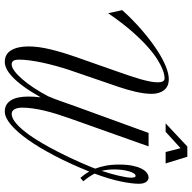

<svg xmlns="http://www.w3.org/2000/svg" viewBox="-20 -800 829 830"><g transform="rotate(90 395.0 -385.5)"><path d="M258.8 -21Q270.5 -21 286.4 -32.2Q302.2 -43.5 320.6 -64.2Q338.9 -85 358.4 -114Q377.9 -143.1 396.5 -178.2Q409.7 -209.5 419.2 -237.3Q428.7 -265.1 439.5 -294.9L555.2 -612.8H613.3L492.2 -272Q481.9 -242.7 473.1 -214.6Q464.4 -186.5 458.3 -160.2Q452.1 -133.8 449 -110.1Q445.8 -86.4 445.8 -66.9Q445.8 -45.4 452.9 -33.2Q460 -21 472.7 -21Q487.8 -21 505.4 -33.7Q522.9 -46.4 542.2 -69.1Q561.5 -91.8 581.5 -123.3Q601.6 -154.8 621.8 -192.6Q642.1 -230.5 662.1 -272.7Q682.1 -314.9 700.7 -359.9Q703.1 -365.2 705.1 -370.8Q707 -376.5 709.5 -382.3Q702.1 -401.4 697 -426.5Q691.9 -451.7 691.9 -485.4Q691.9 -519 696.8 -543Q701.7 -566.9 709.7 -582.5Q717.8 -598.1 728 -605.5Q738.3 -612.8 748.5 -612.8Q752.9 -612.8 757.6 -610.6Q762.2 -608.4 766.1 -603.5Q770 -598.6 772.5 -590.6Q774.9 -582.5 774.9 -570.8Q774.9 -540 764.6 -491Q754.4 -441.9 731 -379.4Q737.3 -367.2 745.4 -355.2Q753.4 -343.3 764.2 -330.6L749.5 -317.9Q744.6 -323.7 737.3 -333Q730 -342.3 722.2 -356.4L719.2 -349.1Q687 -270 652.3 -204.1Q617.7 -138.2 584.2 -91.1Q550.8 -43.9 519.5 -17.6Q488.3 8.8 462.4 8.8Q445.3 8.8 433.3 1.5Q421.4 -5.9 413.3 -19.3Q405.3 -32.7 401.6 -51.5Q397.9 -70.3 397.9 -93.3Q397.9 -106 398.7 -119.1Q399.4 -132.3 401.4 -146.5Q375.5 -101.1 353.3 -71Q331.1 -41 312 -23.4Q293 -5.9 277.3 1.5Q261.7 8.8 248.5 8.8Q213.9 8.8 197.5 -19.3Q181.2 -47.4 181.2 -93.8Q181.2 -135.3 193.4 -186.5Q205.6 -237.8 225.6 -294.9L291.5 -482.9Q299.8 -506.8 308.1 -531Q316.4 -555.2 322.8 -577.6Q329.1 -600.1 332.8 -619.4Q336.4 -638.7 336.4 -652.8Q336.4 -666.5 332.3 -674.3Q328.1 -682.1 318.4 -682.1Q316.9 -682.1 307.1 -680.9Q297.4 -679.7 280.3 -673.1Q263.2 -666.5 238.8 -651.6Q214.4 -636.7 183.6 -609.6Q152.8 -582.5 116.2 -540.8Q79.6 -499 37.6 -438L24.4 -499Q68.8 -547.9 112.5 -585.2Q156.2 -622.6 195.1 -648.2Q233.9 -673.8 266.6 -687Q299.3 -700.2 322.3 -700.2Q354.5 -700.2 370.4 -679.4Q386.2 -658.7 386.2 -626.5Q386.2 -610.8 383.8 -593Q381.3 -575.2 377.2 -556.6Q373 -538.1 367.4 -519.3Q361.8 -500.5 356 -482.9L283.7 -272Q273.9 -242.7 265.6 -212.4Q257.3 -182.1 251.2 -153.6Q245.1 -125 241.7 -99.4Q238.3 -73.7 238.3 -54.2Q238.3 -35.6 243.4 -28.3Q248.5 -21 258.8 -21ZM712.9 -464.8Q712.9 -433.6 719.2 -410.2Q725.1 -428.2 730.5 -446.8Q735.8 -465.3 739.7 -482.2Q743.7 -499 746.1 -513.2Q748.5 -527.3 748.5 -537.1Q748.5 -543.9 747.1 -550.3Q745.6 -556.6 740.7 -556.6Q734.9 -556.6 730 -549.1Q725.1 -541.5 721.2 -528.6Q717.3 -515.6 715.1 -499Q712.9 -482.4 712.9 -464.8ZM637.7 -686.5 621.1 -751 550.3 -686.5H513.7L613.8 -780.3H658.2L687 -686.5Z"/></g></svg>

Font: Dynalight
Style: Regular
Weight: 400
Version: Version 1.000